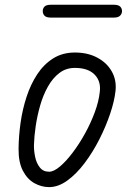

<svg xmlns="http://www.w3.org/2000/svg" viewBox="-20 -756 538 786"><path d="M181 10Q150 10 121 -6Q92 -22 73.8 -56.8Q55.5 -91.5 56 -147Q56.5 -198.5 64.2 -253.5Q72 -308.5 88.8 -359.8Q105.5 -411 132.5 -452Q159.5 -493 197.8 -517Q236 -541 286.5 -541Q339 -541 378 -520.2Q417 -499.5 437.2 -464.2Q457.5 -429 453 -384.5Q448.5 -342.5 431 -290.5Q413.5 -238.5 386.8 -185.8Q360 -133 326.5 -88.5Q293 -44 255.8 -17Q218.5 10 181 10ZM181 -53Q200 -53 225.2 -74.2Q250.5 -95.5 277.2 -130.8Q304 -166 327.8 -209Q351.5 -252 368 -296.5Q384.5 -341 388.5 -380Q394 -423.5 367.2 -450.8Q340.5 -478 286.5 -478Q250 -478 222.8 -457Q195.5 -436 176 -401.2Q156.5 -366.5 144.5 -324.5Q132.5 -282.5 126.2 -240.2Q120 -198 119 -162.5Q118.5 -139.5 123.8 -114Q129 -88.5 142.8 -70.8Q156.5 -53 181 -53ZM188 -684Q169.5 -684 162.2 -691.8Q155 -699.5 155 -710.5Q155 -721.5 162.2 -729Q169.5 -736.5 188 -736.5H446.5Q464.5 -736.5 472 -729Q479.5 -721.5 479.5 -710.5Q479.5 -700 471.8 -692Q464 -684 446.5 -684Z"/></svg>

Font: Edu NSW ACT Hand
Style: Regular
Weight: 400
Designer: Tina and Corey Anderson, Eben Sorkin, Mirko Velimirovic
Foundry: Sorkin Type Co.
Version: Version 2.000